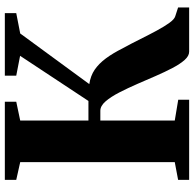

<svg xmlns="http://www.w3.org/2000/svg" viewBox="-24 -758 783 774"><g transform="rotate(-90 367.0 -371.5)"><path d="M28.5 0V-44.5L100 -58V-681L28.5 -697V-743H343.5V-697L267.5 -681V-406H346.5L528.5 -681.5L448.5 -697V-743H700.5V-697L618.5 -681L414.5 -402.5Q448 -397.5 472.5 -380.8Q497 -364 518 -335.8Q539 -307.5 559 -267.5Q578.5 -232 596.2 -196.2Q614 -160.5 630.5 -130Q647 -99.5 661.5 -79.5Q676 -59.5 688 -56L723.5 -44.5V0H545Q528 0 511.8 -18.2Q495.5 -36.5 479.5 -67Q463.5 -97.5 447.5 -134.2Q431.5 -171 415.5 -208Q398.5 -247 380.8 -281.5Q363 -316 344.8 -337Q326.5 -358 307 -358H267.5V-58L351.5 -44V0Z"/></g></svg>

Font: Merriweather 72pt ExtraBold
Style: Regular
Weight: 800
Version: Version 2.100